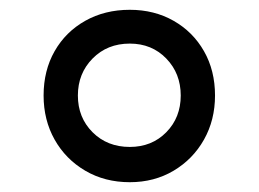

<svg xmlns="http://www.w3.org/2000/svg" viewBox="-20 -662 529 392"><path d="M245 -290Q194 -290 154 -313.5Q114 -337 91.5 -377Q69 -417 69 -467Q69 -518 91.5 -557.5Q114 -597 154 -619.5Q194 -642 245 -642Q295 -642 334.5 -619.5Q374 -597 396.5 -557.5Q419 -518 419 -467Q419 -417 396.5 -377Q374 -337 334.5 -313.5Q295 -290 245 -290ZM245 -362Q290 -362 319.5 -392Q349 -422 349 -467Q349 -512 319.5 -542.5Q290 -573 245 -573Q199 -573 169 -542.5Q139 -512 139 -467Q139 -422 169 -392Q199 -362 245 -362Z"/></svg>

Font: Piazzolla Thin Black
Style: Regular
Weight: 900
Version: Version 2.005